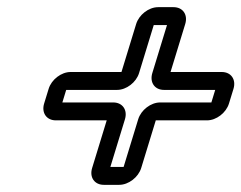

<svg xmlns="http://www.w3.org/2000/svg" viewBox="-20 -607 674 536"><path d="M437.8 -356H580.8L570.1 -321H427.1C401.1 -321 373.7 -300 365.8 -274L325.1 -141H288.1L328.8 -274C336.7 -300 322.1 -321 296.1 -321H154.1L164.8 -356H306.8C332.8 -356 360.3 -377 368.2 -403L409.2 -537H446.2L405.2 -403C397.3 -377 411.8 -356 437.8 -356ZM115.8 -359 103.2 -318C95.3 -292 109.9 -271 135.9 -271H277.9L237.2 -138C229.2 -112 243.8 -91 269.8 -91H312.8C338.8 -91 366.2 -112 374.2 -138L414.9 -271H557.9C583.9 -271 611.3 -292 619.2 -318L631.8 -359C639.7 -385 625.1 -406 599.1 -406H456.1L497.1 -540C505 -566 490.5 -587 464.5 -587H421.5C394.5 -587 367.7 -565 360.1 -540L319.1 -406H177.1C151.1 -406 123.7 -385 115.8 -359Z"/></svg>

Font: DIN Rundschrift
Style: EngKontKu
Weight: 400
Width: 3
Version: Version 1.027